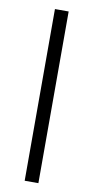

<svg xmlns="http://www.w3.org/2000/svg" viewBox="-84 -757 386 793"><g transform="rotate(10 109.0 -360.0)"><path d="M137.5 0V-720H80V0Z"/></g></svg>

Font: Hauora Light
Style: Regular
Weight: 300
Designer: Wayne Shih
Foundry: WCYS
Version: Version 1.001;hotconv 1.0.109;makeotfexe 2.5.65596